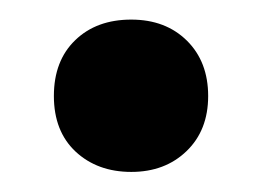

<svg xmlns="http://www.w3.org/2000/svg" viewBox="-20 -168 268 196"><path d="M114 7.5Q79.5 7.5 57.2 -13.2Q35 -34 35 -70Q35 -106 56.8 -127Q78.5 -148 114 -148Q149 -148 170.8 -126.5Q192.5 -105 192.5 -70Q192.5 -35 170.5 -13.8Q148.5 7.5 114 7.5Z"/></svg>

Font: Encode Sans Condensed SemiBold
Style: Regular
Weight: 600
Width: 3
Designer: Multiple Designers
Foundry: Impallari Type
Version: Version 3.000; ttfautohint (v1.8.3) -l 8 -r 50 -G 200 -x 14 